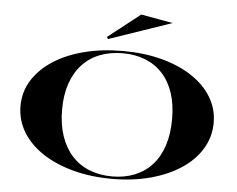

<svg xmlns="http://www.w3.org/2000/svg" viewBox="-61 -1015 1365 1104"><g transform="rotate(5 621.5 -463.0)"><path d="M624 -723Q745 -723 846.5 -696.5Q948 -670 1022.5 -621Q1097 -572 1138 -505Q1179 -438 1179 -357Q1179 -276 1138 -207.5Q1097 -139 1022.5 -89.5Q948 -40 846.5 -12.5Q745 15 624 15Q502 15 399.5 -12.5Q297 -40 222 -89.5Q147 -139 105.5 -207.5Q64 -276 64 -357Q64 -438 105.5 -505Q147 -572 222 -621Q297 -670 399.5 -696.5Q502 -723 624 -723ZM624 -710Q552 -710 492.5 -687Q433 -664 391 -618.5Q349 -573 326.5 -507.5Q304 -442 304 -357Q304 -272 326.5 -205.5Q349 -139 391 -92.5Q433 -46 492.5 -22.5Q552 1 624 1Q695 1 753.5 -22.5Q812 -46 853.5 -91.5Q895 -137 917 -204Q939 -271 939 -357Q939 -443 917 -508.5Q895 -574 853.5 -619Q812 -664 753.5 -687Q695 -710 624 -710ZM532 -784 524 -795 710 -941 894 -908Z"/></g></svg>

Font: Kalnia Expanded
Style: Regular
Weight: 400
Width: 7
Designer: Frida Medrano
Foundry: Frida Medrano
Version: Version 1.105